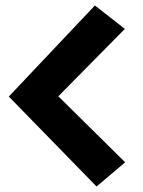

<svg xmlns="http://www.w3.org/2000/svg" viewBox="-20 -633 521 698"><path d="M325 -613 434 -528 192 -283 435 -43 331 45 12 -282Z"/></svg>

Font: Yaldevi
Style: Bold
Weight: 700
Designer: Sol Matas, Rajitha Manaperi, Kosala Senevirathne
Foundry: Mooniak
Version: Version 1.100